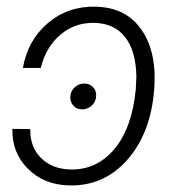

<svg xmlns="http://www.w3.org/2000/svg" viewBox="-20 -559 544 589"><path d="M72.8 -163.1Q71.8 -108.4 105.5 -74.7Q139.2 -41 194.3 -39.1Q275.9 -36.6 330.3 -101.1Q384.8 -165.5 396.5 -284.2L398.4 -323.7Q397 -401.9 364.5 -444.3Q332 -486.8 271 -488.8Q210.9 -490.7 166 -453.1Q121.1 -415.5 105 -350.6H50.3Q64.9 -435.5 126.7 -488Q188.5 -540.5 273.9 -538.6Q355.5 -536.6 402.1 -483.2Q448.7 -429.7 454.1 -339.4V-304.2Q448.2 -161.1 375.2 -74.2Q302.2 12.7 191.4 9.8Q114.3 7.8 65.2 -41.7Q16.1 -91.3 18.1 -163.6ZM232.9 -223.6Q215.8 -223.1 205.3 -234.6Q194.8 -246.1 195.8 -262.7Q196.8 -279.3 208.7 -290.8Q220.7 -302.2 237.3 -302.7Q254.4 -303.2 265.4 -291.7Q276.4 -280.3 274.9 -263.2Q273.9 -246.6 261.7 -235.4Q249.5 -224.1 232.9 -223.6Z"/></svg>

Font: Roboto Light
Style: Italic
Weight: 300
Italic angle: -12°
Designer: Google
Version: Version 2.134; 2016; ttfautohint (v1.6)